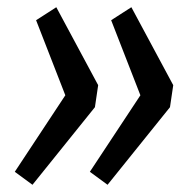

<svg xmlns="http://www.w3.org/2000/svg" viewBox="-20 -553 539 532"><path d="M252 -317 243 -256 70 -41 21 -77 161 -289 80 -497 136 -533ZM460 -317 451 -256 278 -41 229 -77 369 -289 288 -497 344 -533Z"/></svg>

Font: Fira Sans Compressed
Style: Italic
Weight: 400
Width: 1
Italic angle: -8°
Designer: bBox Type GmbH & Carrois Corporate GbR & Edenspiekermann AG
Foundry: bBox Type GmbH & Carrois Corporate GbR & Edenspiekermann AG
Version: Version 4.301